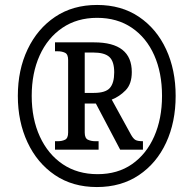

<svg xmlns="http://www.w3.org/2000/svg" viewBox="-20 -745 782 775"><path d="M371 10Q273 10 201.5 -38.5Q130 -87 91 -170.5Q52 -254 52 -358Q52 -463 91.5 -546Q131 -629 202.5 -677Q274 -725 372 -725Q470 -725 541 -677Q612 -629 650.5 -546Q689 -463 689 -358Q689 -252 650.5 -169Q612 -86 540.5 -38Q469 10 371 10ZM374 -42Q455 -42 513 -82.5Q571 -123 602.5 -194.5Q634 -266 634 -358Q634 -451 602.5 -522Q571 -593 512 -633Q453 -673 372 -673Q291 -673 231.5 -632.5Q172 -592 140 -521Q108 -450 108 -358Q108 -265 141 -193.5Q174 -122 233.5 -82Q293 -42 374 -42ZM202 -141V-175H213Q230 -175 242.5 -181Q255 -187 255 -210V-503Q255 -526 242.5 -532Q230 -538 213 -538H202V-574H360Q512 -574 512 -454Q512 -406 487 -380.5Q462 -355 431 -343L509 -201Q518 -185 527 -180Q536 -175 557 -175V-141H465L367 -327H322V-210Q322 -187 335 -181Q348 -175 365 -175H378V-141ZM359 -370Q406 -370 423.5 -390Q441 -410 441 -453Q441 -497 421.5 -515Q402 -533 356 -533H322V-370Z"/></svg>

Font: Noto Serif Condensed ExtraBold
Style: Italic
Weight: 800
Width: 3
Italic angle: -12°
Designer: Monotype Design Team
Foundry: Monotype Imaging Inc.
Version: Version 2.014; ttfautohint (v1.8.4.7-5d5b)